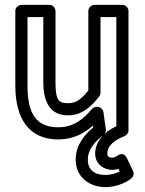

<svg xmlns="http://www.w3.org/2000/svg" viewBox="-20 -536 596 789"><path d="M404 20C382 42 371 69 371 95C371 139 408 162 440 162C449 162 460 160 467 158L472 169C453 178 430 183 414 183C368 183 341 162 341 120C341 77 372 44 404 20ZM410 14C414 8 416 1 415 -4L405 -75C403 -87 392 -97 380 -97H377C370 -97 362 -93 358 -88C317 -40 277 -13 219 -13C132 -13 93 -65 93 -183V-466H158V-198C158 -113 189 -62 259 -62C312 -62 349 -90 388 -140C391 -144 393 -150 393 -155V-466H458V-17C437 -7 423 2 410 14ZM43 -183C43 -53 96 37 219 37C277 37 323 15 362 -20L363 -12C330 15 291 58 291 120C291 194 350 233 414 233C448 233 492 220 520 197C528 190 532 178 527 167L501 113C488 87 467 100 462 104C457 108 448 112 440 112C428 112 421 107 421 95C421 82 426 68 441 53C452 43 469 32 492 23C501 19 508 10 508 0V-491C508 -502 498 -516 483 -516H368C357 -516 343 -506 343 -491V-164C310 -124 291 -112 259 -112C223 -112 208 -121 208 -198V-491C208 -502 198 -516 183 -516H68C57 -516 43 -506 43 -491Z"/></svg>

Font: Falling Sky
Style: Ou
Weight: 400
Designer: Paul D. Hunt
Foundry: Adobe Systems Incorporated
Version: Version 1.02